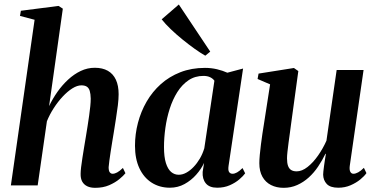

<svg xmlns="http://www.w3.org/2000/svg" viewBox="-20 -844 1713 874"><path d="M413 11Q392 11 377 3.8Q362 -3.5 354.2 -17.5Q346.5 -31.5 347 -53Q347 -64 349.2 -83Q351.5 -102 355.2 -125.8Q359 -149.5 363 -174.5Q367 -199.5 371 -222.5Q375 -246.5 378.8 -270.8Q382.5 -295 385.8 -317.8Q389 -340.5 391 -360.2Q393 -380 393 -395Q392.5 -417 388.5 -430.2Q384.5 -443.5 375.2 -449.5Q366 -455.5 350.5 -455.5Q331.5 -455.5 309.5 -441.8Q287.5 -428 265.5 -404.5Q243.5 -381 224.8 -352Q206 -323 193.5 -292L151.5 0H29.5L137.5 -754L71 -771.5L75 -795L246.5 -817L266 -804.5L203.5 -361Q219.5 -394.5 241.2 -425.5Q263 -456.5 290 -481.5Q317 -506.5 347.5 -521Q378 -535.5 411.5 -535.5Q446.5 -535.5 470.8 -521.8Q495 -508 507.5 -481.2Q520 -454.5 520 -415Q520 -393.5 516.5 -364.5Q513 -335.5 507.8 -303.5Q502.5 -271.5 498 -241.5Q494.5 -220.5 490.8 -198Q487 -175.5 483.8 -154Q480.5 -132.5 478 -114Q475.5 -95.5 474.5 -83Q474.5 -66 479.8 -59.5Q485 -53 492.5 -53Q502 -53 513.2 -59Q524.5 -65 539.5 -79.5L551 -55.5Q542 -44 523.2 -28.5Q504.5 -13 477 -1Q449.5 11 413 11Z M1020.5 -89.5Q1017.5 -68.5 1023 -60.8Q1028.5 -53 1038.5 -53Q1048 -53 1059.2 -59.2Q1070.5 -65.5 1084 -79L1096 -55Q1087.5 -43 1069.5 -27.5Q1051.5 -12 1026 -0.8Q1000.5 10.5 968.5 10.5Q933 10.5 916.8 -9.5Q900.5 -29.5 902.5 -61.5L909 -102.5Q896 -74.5 873.2 -48.8Q850.5 -23 820 -6.2Q789.5 10.5 753.5 10.5Q706.5 10.5 670.5 -12.5Q634.5 -35.5 614.5 -78.2Q594.5 -121 594.5 -180.5Q594.5 -233.5 608 -285Q621.5 -336.5 647.5 -381.5Q673.5 -426.5 712 -461Q750.5 -495.5 801 -515.2Q851.5 -535 913 -535Q941.5 -535 967.8 -528.8Q994 -522.5 1015 -513L1086.5 -532ZM956 -476.5Q949.5 -486 937 -492.2Q924.5 -498.5 906 -498.5Q867.5 -498.5 838 -478.5Q808.5 -458.5 787.2 -424.8Q766 -391 752.5 -348.8Q739 -306.5 732.8 -261.5Q726.5 -216.5 726.5 -174.5Q726.5 -129.5 735.2 -101.8Q744 -74 759 -61.2Q774 -48.5 793.5 -48.5Q811 -48.5 828.2 -58Q845.5 -67.5 861.2 -84Q877 -100.5 889.8 -122.2Q902.5 -144 910 -169ZM914.5 -590.5Q892.5 -603 865.2 -622.5Q838 -642 809.8 -665Q781.5 -688 757 -711.5Q732.5 -735 716 -756L794 -823.5L937 -609Z M1271 11Q1238.5 11 1213.5 -1.8Q1188.5 -14.5 1174.5 -39.5Q1160.5 -64.5 1160.5 -101Q1160.5 -116 1162.5 -138.5Q1164.5 -161 1167.8 -186.2Q1171 -211.5 1174.5 -235.2Q1178 -259 1181 -276.5L1209.5 -460L1152.5 -484.5L1157 -509L1318 -534.5L1338 -520.5L1305.5 -283Q1303 -263.5 1299.8 -240.2Q1296.5 -217 1293.5 -194.2Q1290.5 -171.5 1288.5 -152.8Q1286.5 -134 1286.5 -123.5Q1286.5 -102.5 1291 -89.5Q1295.5 -76.5 1305.2 -70.2Q1315 -64 1330.5 -64Q1354.5 -64 1379.8 -83.8Q1405 -103.5 1427.5 -135.5Q1450 -167.5 1466 -203.5L1512.5 -525.5H1635L1572 -88Q1570 -70.5 1574.8 -61.8Q1579.5 -53 1589 -53Q1598.5 -53 1610.5 -59.5Q1622.5 -66 1636.5 -80L1648 -56Q1638.5 -42 1619.8 -26.8Q1601 -11.5 1575.5 -0.5Q1550 10.5 1520 10.5Q1483.5 10.5 1467.5 -6.5Q1451.5 -23.5 1451 -49Q1451 -53 1452 -63.8Q1453 -74.5 1455 -88.5Q1457 -102.5 1459.2 -117.2Q1461.5 -132 1463.5 -143.5L1461.5 -144Q1447 -114 1428.2 -86Q1409.5 -58 1385.5 -36.2Q1361.5 -14.5 1333 -1.8Q1304.5 11 1271 11Z"/></svg>

Font: Merriweather 96pt SemiBold
Style: Italic
Weight: 600
Italic angle: -7.8°
Version: Version 2.101